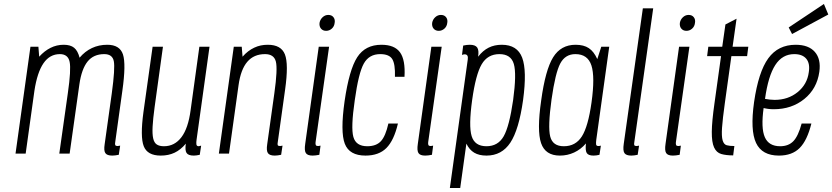

<svg xmlns="http://www.w3.org/2000/svg" viewBox="-20 -772 4183 965"><path d="M281 -500Q322 -500 330 -461Q338 -422 321 -304L278 0H330L379 -348Q390 -425 420 -462.5Q450 -500 504 -500Q545 -500 552 -464.5Q559 -429 542 -304L506 -47Q501 -15 509.5 -2.5Q518 10 544 10Q552 10 559 9Q566 8 577 6L584 -40Q573 -38 571 -38Q562 -38 559.5 -42.5Q557 -47 559 -57L595 -316Q614 -450 598 -498.5Q582 -547 519 -547Q477 -547 442 -530.5Q407 -514 380 -482Q371 -517 352.5 -532Q334 -547 300 -547Q265 -547 234 -531.5Q203 -516 177 -487L173 -537H133L58 0H109L153 -316Q167 -408 198.5 -454Q230 -500 281 -500Z M914 -50Q909 -17 917.5 -3.5Q926 10 954 10Q960 10 967.5 9Q975 8 984 6L991 -40Q981 -37 979 -37Q968 -37 967 -47Q966 -57 968 -70L1033 -537H982L938 -218Q932 -173 920.5 -139Q909 -105 892 -82.5Q875 -60 853 -48.5Q831 -37 804 -37Q782 -37 768.5 -45.5Q755 -54 750 -76Q745 -98 747 -136Q749 -174 757 -233L799 -537H747L701 -209Q684 -84 702.5 -37Q721 10 788 10Q827 10 857.5 -4.5Q888 -19 914 -50Z M1312 -500Q1357 -500 1366.5 -462.5Q1376 -425 1359 -304L1323 -47Q1318 -15 1326.5 -2.5Q1335 10 1361 10Q1368 10 1375.5 9Q1383 8 1393 6L1400 -40Q1390 -38 1388 -38Q1378 -38 1376 -42.5Q1374 -47 1376 -57L1413 -322Q1431 -450 1412 -498.5Q1393 -547 1326 -547Q1307 -547 1290.5 -543.5Q1274 -540 1258 -532.5Q1242 -525 1227.5 -514Q1213 -503 1199 -487L1195 -537H1155L1080 0H1131L1179 -344Q1190 -423 1223 -461.5Q1256 -500 1312 -500Z M1586 -657Q1584 -639 1593.5 -628Q1603 -617 1619 -617Q1635 -617 1647.5 -628Q1660 -639 1662 -657Q1665 -674 1656 -685.5Q1647 -697 1630 -697Q1614 -697 1601.5 -685.5Q1589 -674 1586 -657ZM1582 -537 1514 -49Q1509 -16 1517 -3Q1525 10 1551 10Q1559 10 1566.5 9Q1574 8 1585 6L1591 -40Q1581 -38 1579 -38Q1570 -38 1567.5 -42.5Q1565 -47 1566 -57L1634 -537Z M1763 -268Q1782 -405 1808.5 -452.5Q1835 -500 1891 -500Q1936 -500 1951.5 -475Q1967 -450 1965 -386H2013Q2018 -471 1990.5 -509Q1963 -547 1897 -547Q1816 -547 1775.5 -484.5Q1735 -422 1712 -264Q1690 -109 1713 -49.5Q1736 10 1817 10Q1884 10 1922 -28Q1960 -66 1980 -151H1932Q1918 -88 1894.5 -62.5Q1871 -37 1826 -37Q1769 -37 1756 -84Q1743 -131 1763 -268Z M2152 -657Q2150 -639 2159.5 -628Q2169 -617 2185 -617Q2201 -617 2213.5 -628Q2226 -639 2228 -657Q2231 -674 2222 -685.5Q2213 -697 2196 -697Q2180 -697 2167.5 -685.5Q2155 -674 2152 -657ZM2148 -537 2080 -49Q2075 -16 2083 -3Q2091 10 2117 10Q2125 10 2132.5 9Q2140 8 2151 6L2157 -40Q2147 -38 2145 -38Q2136 -38 2133.5 -42.5Q2131 -47 2132 -57L2200 -537Z M2241 173H2293L2324 -50Q2339 -19 2363.5 -4.5Q2388 10 2425 10Q2502 10 2545 -55Q2588 -120 2609 -269Q2629 -417 2604.5 -482Q2580 -547 2502 -547Q2465 -547 2436 -532.5Q2407 -518 2383 -487Q2388 -519 2378.5 -533Q2369 -547 2341 -547Q2333 -547 2325.5 -546Q2318 -545 2308 -543L2302 -496Q2311 -499 2315 -499Q2325 -499 2329 -492.5Q2333 -486 2331 -473ZM2353 -269Q2371 -398 2401 -449Q2431 -500 2490 -500Q2548 -500 2562.5 -450.5Q2577 -401 2559 -269Q2540 -137 2511.5 -87Q2483 -37 2425 -37Q2366 -37 2350.5 -88Q2335 -139 2353 -269Z M3002 -537 2982 -475Q2965 -513 2939.5 -530Q2914 -547 2873 -547Q2799 -547 2760 -484Q2721 -421 2700 -267Q2678 -115 2699.5 -52.5Q2721 10 2794 10Q2832 10 2865.5 -5.5Q2899 -21 2925 -51Q2921 -16 2929 -3Q2937 10 2963 10Q2971 10 2977.5 9Q2984 8 2993 6L3000 -40Q2996 -39 2993 -38.5Q2990 -38 2988 -38Q2977 -38 2976 -46.5Q2975 -55 2977 -70L3042 -537ZM2953 -257Q2936 -136 2904.5 -86.5Q2873 -37 2814 -37Q2758 -37 2745.5 -85.5Q2733 -134 2752 -272Q2771 -406 2796 -453Q2821 -500 2872 -500Q2934 -500 2952.5 -443Q2971 -386 2953 -257Z M3211 -730 3115 -49Q3110 -15 3118.5 -2.5Q3127 10 3153 10Q3160 10 3167.5 9Q3175 8 3185 6L3192 -40Q3181 -38 3180 -38Q3170 -38 3168 -42.5Q3166 -47 3168 -57L3263 -730Z M3397 -657Q3395 -639 3404.5 -628Q3414 -617 3430 -617Q3446 -617 3458.5 -628Q3471 -639 3473 -657Q3476 -674 3467 -685.5Q3458 -697 3441 -697Q3425 -697 3412.5 -685.5Q3400 -674 3397 -657ZM3393 -537 3325 -49Q3320 -16 3328 -3Q3336 10 3362 10Q3370 10 3377.5 9Q3385 8 3396 6L3402 -40Q3392 -38 3390 -38Q3381 -38 3378.5 -42.5Q3376 -47 3377 -57L3445 -537Z M3540 -537 3534 -490H3604L3571 -253Q3558 -162 3557.5 -109.5Q3557 -57 3569 -31Q3581 -5 3605 2Q3629 9 3665 9L3671 -38Q3647 -38 3632.5 -42Q3618 -46 3612 -66.5Q3606 -87 3609 -130.5Q3612 -174 3623 -253L3656 -490H3735L3741 -537H3662L3682 -678L3626 -649L3610 -537Z M3770 -259Q3750 -117 3780 -53.5Q3810 10 3895 10Q3961 10 3999 -28Q4037 -66 4058 -151H4009Q3992 -88 3967.5 -62.5Q3943 -37 3901 -37Q3844 -37 3824 -82.5Q3804 -128 3818 -229Q3830 -226 3842.5 -224.5Q3855 -223 3869 -223Q3959 -223 4022.5 -274.5Q4086 -326 4098 -411Q4107 -475 4075.5 -511Q4044 -547 3979 -547Q3891 -547 3841.5 -479Q3792 -411 3770 -259ZM3972 -500Q4013 -500 4032.5 -476.5Q4052 -453 4045 -409Q4037 -348 3989 -309Q3941 -270 3873 -270Q3861 -270 3849 -271.5Q3837 -273 3825 -275Q3841 -390 3876.5 -445Q3912 -500 3972 -500ZM3961 -601 4143 -699 4121 -752 3944 -634Z"/></svg>

Font: Secuela ExtLt
Style: Italic
Weight: 200
Italic angle: -8°
Designer: Fernando Haro
Foundry: deFharo
Version: Version 1.704